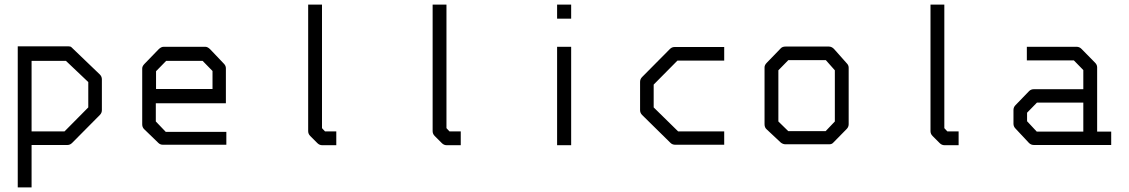

<svg xmlns="http://www.w3.org/2000/svg" viewBox="-20 -679 4900 833"><path d="M57 -478H277Q286 -478 290 -474L413 -356Q422 -347 422 -335V-201Q422 -189 413 -180L293 -59Q284 -50 273 -50H117V134H57ZM117 -415V-109H260L363 -213V-323L266 -415Z M656 -231V-152L699 -107H962V-51H687Q675 -51 667 -59L605 -119Q597 -127 597 -140V-382Q597 -392 607 -402L668 -465Q679 -476 690 -476H871Q881 -476 892 -465L951 -403Q960 -394 960 -383V-231ZM657 -293H902V-371L859 -415H701L657 -370Z M1377 -123 1390 -109H1439V-49H1378Q1366 -49 1357 -58L1326 -89Q1317 -98 1317 -110V-659H1377Z M1917 -123 1930 -109H1979V-49H1918Q1906 -49 1897 -58L1866 -89Q1857 -98 1857 -110V-659H1917Z M2397 -659H2458V-598H2397ZM2397 -476H2458V-49H2397Z M3122 -475V-416H2919L2816 -312V-213L2922 -109H3122V-51H2910Q2897 -51 2889 -59L2766 -180Q2757 -189 2757 -201V-324Q2757 -336 2766 -345L2886 -466Q2895 -475 2906 -475Z M3357 -374V-152L3400 -110H3562L3602 -152V-374L3563 -418H3400ZM3307 -407 3368 -470Q3375 -477 3388 -477H3576Q3588 -477 3598 -467L3654 -404Q3662 -396 3662 -385V-140Q3662 -128 3653 -119L3595 -60Q3589 -53 3577.5 -53H3574H3388Q3377.5 -53 3368 -60L3306 -118Q3297 -126 3297 -140V-387Q3297 -397 3307 -407Z M4077 -123 4090 -109H4139V-49H4078Q4066 -49 4057 -58L4026 -89Q4017 -98 4017 -110V-659H4077Z M4680 -108V-234H4479L4436 -190V-153L4478 -108ZM4740 -108H4801V-50H4465Q4453 -50 4444 -59L4386 -121Q4377 -130 4377 -142V-202Q4377 -214 4386 -223L4445 -284Q4453 -292 4466 -292H4680V-375L4639 -417H4435V-476H4651Q4663 -476 4672 -467L4731 -407Q4740 -398 4740 -387Z"/></svg>

Font: 3270 Nerd Font Mono
Style: Regular
Weight: 400
Monospace: yes
Version: Version 3.0.1;Nerd Fonts 3.0.0